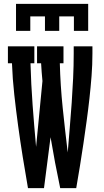

<svg xmlns="http://www.w3.org/2000/svg" viewBox="-20 -975 540 995"><path d="M63 -815V-955H437V-815H363V-890H287V-815H213V-890H137V-815ZM125 0Q111 -80 98 -161Q85 -242 74 -322.5Q63 -403 54 -484.5Q45 -566 42 -647H21V-735H158V-647H138Q141 -539 149 -430.5Q157 -322 167 -214L200 -555Q198 -578 196 -601Q194 -624 193 -647H172V-735H309V-647H290Q293 -531 305 -415.5Q317 -300 331 -185Q336 -249 341.5 -313Q347 -377 351.5 -441.5Q356 -506 359 -570Q362 -634 362 -698V-735H459V-698Q459 -640 454.5 -581.5Q450 -523 443.5 -464.5Q437 -406 429 -348Q421 -290 412.5 -232Q404 -174 394.5 -116Q385 -58 375 0H292Q278 -66 265.5 -132Q253 -198 242 -264L208 0Z"/></svg>

Font: Iosevka Curly Slab Semibold
Style: Regular
Weight: 600
Monospace: yes
Designer: Belleve Invis
Foundry: Belleve Invis
Version: Version 22.1.2; ttfautohint (v1.8.4)